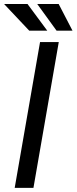

<svg xmlns="http://www.w3.org/2000/svg" viewBox="-36 -916 373 936"><path d="M0 0ZM127 0H35.6L159.2 -710.9H250.5ZM194.3 -766.6H106.4L-16.1 -896.5H98.1ZM317.4 -766.6H239.7L145.5 -896.5H250Z"/></svg>

Font: Roboto
Style: Italic
Weight: 400
Italic angle: -12°
Designer: Google
Version: Version 2.134; 2016; ttfautohint (v1.6)